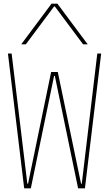

<svg xmlns="http://www.w3.org/2000/svg" viewBox="-20 -1020 590 1040"><path d="M111 0 23 -730H43L128 -25H132L257 -630H293L419 -25H423L507 -730H528L440 0H403L277 -609H273L147 0ZM95 -780 259 -1000H291L455 -780H430L277 -985H273L120 -780Z"/></svg>

Font: M PLUS Code Latin SemiExpanded Thin
Style: Regular
Weight: 250
Width: 6
Designer: Coji Morishita
Foundry: UNDERFOREST DESIGN
Version: Version 1.002; ttfautohint (v1.8.3)